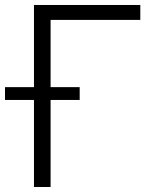

<svg xmlns="http://www.w3.org/2000/svg" viewBox="-39 -747 633 767"><path d="M521.5 -727.1V-667.5H163.1V-398.9H279.3V-347.7H163.1V0H96.7V-347.7H-19V-398.9H96.7V-727.1Z"/></svg>

Font: Interop Light
Style: Regular
Weight: 300
Designer: Rasmus Andersson, Google, Jang Haemin
Foundry: jhaemin
Version: Version 1.007